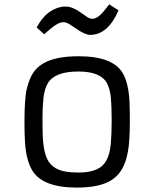

<svg xmlns="http://www.w3.org/2000/svg" viewBox="-20 -848 706 878"><path d="M91.8 -289.1Q91.8 -399.9 103 -443.8Q114.3 -487.8 130.6 -513.4Q147 -539.1 174.8 -556.2Q230.5 -590.8 339.4 -590.8Q496.6 -590.8 541.5 -513.2Q568.4 -466.3 572.3 -380.9Q573.7 -340.3 573.7 -291.5Q573.7 -242.7 570.6 -200.4Q567.4 -158.2 558.1 -124.5Q548.8 -90.8 532.2 -65.7Q515.6 -40.5 488.3 -23.4Q434.6 9.8 331.5 9.8Q177.2 9.8 128.9 -66.4Q99.1 -113.8 94.2 -199.2Q91.8 -240.2 91.8 -289.1ZM468.8 -468.3Q439.5 -521 338.4 -521Q231.4 -521 199.2 -468.3Q183.1 -441.4 178.7 -399.9Q174.3 -358.4 174.3 -309.6Q174.3 -260.7 175.5 -226.8Q176.8 -192.9 181.9 -165.8Q187 -138.7 197 -118.7Q207 -98.6 224.6 -85.4Q242.2 -72.3 268.8 -65.7Q295.4 -59.1 341.6 -59.1Q387.7 -59.1 419.2 -72.3Q450.7 -85.4 466.6 -114.5Q482.4 -143.6 486.6 -189.9Q490.7 -236.3 490.7 -297.9Q490.7 -359.4 487.1 -400.4Q483.4 -441.4 468.8 -468.3ZM522 -800.8Q473.6 -688.5 392.1 -688.5Q368.7 -688.5 327.1 -717.8Q312 -728.5 297.1 -737.5Q282.2 -746.6 270.5 -746.6Q258.8 -746.6 248.8 -741.7Q238.8 -736.8 227.5 -729Q216.3 -721.2 204.6 -710.9L182.1 -691.4L147.5 -722.2Q174.8 -772.5 209.2 -795.2Q243.7 -817.9 277.3 -817.9H283.7Q310.5 -817.9 350.1 -790L377.4 -771Q390.1 -762.2 401.4 -762.2Q412.6 -762.2 422.4 -767.8Q432.1 -773.4 441.7 -782.7Q451.2 -792 460.4 -803.7L479.5 -828.1Z"/></svg>

Font: Armata
Style: Regular
Weight: 400
Designer: Viktoriya Grabowska
Foundry: Viktoriya Grabowska
Version: Version 1.003